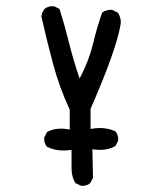

<svg xmlns="http://www.w3.org/2000/svg" viewBox="-20 -478 540 621"><path d="M241.2 122.6Q244.1 123 248.5 123Q252.9 123 259.5 121.1Q266.1 119.1 272 114.3L280.8 96.7L278.8 4.9Q293.9 6.8 303.7 6.8Q331.1 6.8 353 -5.4L361.8 -22.5Q362.3 -25.4 362.3 -27.6Q362.3 -29.8 362.1 -33Q361.8 -36.1 360.4 -39.6Q358.4 -47.4 353.5 -53.2Q330.1 -64 302.2 -64Q290.5 -64 272.9 -61V-126Q354 -311 369.6 -396Q370.6 -401.9 370.6 -404.5Q370.6 -407.2 370.6 -410.2Q370.6 -413.1 369.1 -418Q367.2 -428.2 361.3 -437L343.8 -445.8Q341.3 -446.3 338.9 -446.3Q322.8 -446.3 310.5 -437.5Q293 -387.7 280.8 -335.9Q267.6 -282.7 242.2 -233.4L237.3 -224.1Q216.3 -286.6 202.9 -341.1Q189.5 -395.5 172.4 -449.2L155.3 -457.5Q152.3 -458 147.9 -458Q143.6 -458 137 -456.1Q130.4 -454.1 124 -449.2Q115.7 -438.5 113.8 -424.8Q131.3 -347.2 151.6 -271.5Q171.9 -195.8 205.6 -123V-59.1Q189 -62 178.2 -62Q152.8 -62 132.3 -51.3L123.5 -34.2Q123 -31.7 123 -29.3Q123 -13.7 131.8 -3.4Q155.3 8.8 185.5 8.8Q195.3 8.8 211.4 6.8V67.4Q211.4 93.8 223.6 113.8Z"/></svg>

Font: Bakudai
Style: Light
Weight: 300
Version: Version 1.48